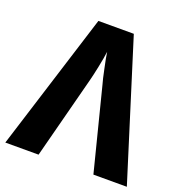

<svg xmlns="http://www.w3.org/2000/svg" viewBox="-129 -826 889 938"><g transform="rotate(20 316.0 -357.0)"><path d="M224.1 -713.9 0 0H172.9L284.2 -428.2C288.1 -442.9 293.9 -467.8 301.3 -503.4C308.6 -538.6 313.5 -566.4 315.9 -586.9C318.4 -567.9 323.7 -540 331.5 -504.4C338.9 -468.3 344.7 -443.4 349.1 -429.2L458 0H631.8L408.2 -713.9Z"/></g></svg>

Font: Avrile Sans
Style: Bold
Weight: 700
Designer: Monotype Design Team, Google (font), Stefan Peev (BGR Cyrillic), Cristiano Sobral (main changes)
Foundry: The Avrile Sans Project Authors
Version: Version 3.110